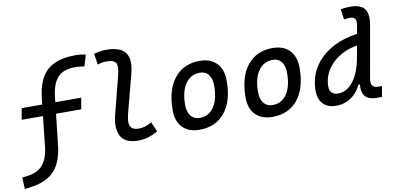

<svg xmlns="http://www.w3.org/2000/svg" viewBox="-117 -1016 3131 1520"><g transform="rotate(-10 1448.5 -256.0)"><path d="M-27.3 231 -31.7 138.2 3.9 134.3Q66.4 127.4 105.5 100.6Q144.5 73.7 164.8 25.4Q185.1 -22.9 190.4 -93.8L226.6 -424.8Q235.4 -533.7 270.3 -603.8Q305.2 -673.8 373.8 -708Q442.4 -742.2 551.3 -742.2Q593.8 -742.2 632.3 -732.4L606 -642.6Q583.5 -646.5 566.2 -647.9Q548.8 -649.4 532.2 -649.4Q432.6 -649.4 387.5 -595.9Q342.3 -542.5 332.5 -429.7L293 -79.1Q285.2 14.2 253.9 78.6Q222.7 143.1 162.6 179.7Q102.5 216.3 7.3 227.1ZM43 -312.5 59.1 -403.3H537.6L521.5 -312.5Z M924.3 9.8Q843.3 9.8 804.9 -27.6Q766.6 -64.9 766.6 -143.6Q766.6 -161.1 770 -182.6Q773.4 -204.1 780.8 -231.9L856.4 -527.3Q873.5 -593.8 860.1 -622.3Q846.7 -650.9 781.2 -650.9Q764.6 -650.9 747.3 -648.2Q730 -645.5 712.9 -638.2L697.8 -727.1Q722.2 -733.9 747.1 -738Q772 -742.2 796.9 -742.2Q910.2 -742.2 950.4 -688Q990.7 -633.8 961.4 -521.5L885.7 -231.9Q877.9 -203.1 874.5 -182.6Q871.1 -162.1 871.1 -147.9Q871.1 -83 943.4 -83Q973.1 -83 995.6 -90.3Q1018.1 -97.7 1049.3 -114.7L1083 -36.1Q1048.8 -16.6 1011 -3.4Q973.1 9.8 924.3 9.8Z M1417 9.8Q1330.6 9.8 1282 -39.8Q1233.4 -89.4 1233.4 -177.7Q1233.4 -342.8 1307.1 -435.1Q1380.9 -527.3 1511.7 -527.3Q1598.1 -527.3 1646.7 -476.6Q1695.3 -425.8 1695.3 -335Q1695.3 -172.4 1621.8 -81.3Q1548.3 9.8 1417 9.8ZM1435.1 -82.5Q1508.3 -82.5 1549.6 -143.8Q1590.8 -205.1 1590.8 -314Q1590.8 -370.6 1566.4 -402.6Q1542 -434.6 1497.6 -434.6Q1422.4 -434.6 1380.1 -373.5Q1337.9 -312.5 1337.9 -203.6Q1337.9 -146.5 1363.5 -114.5Q1389.2 -82.5 1435.1 -82.5Z M2002.9 9.8Q1916.5 9.8 1867.9 -39.8Q1819.3 -89.4 1819.3 -177.7Q1819.3 -342.8 1893.1 -435.1Q1966.8 -527.3 2097.7 -527.3Q2184.1 -527.3 2232.7 -476.6Q2281.2 -425.8 2281.2 -335Q2281.2 -172.4 2207.8 -81.3Q2134.3 9.8 2002.9 9.8ZM2021 -82.5Q2094.2 -82.5 2135.5 -143.8Q2176.8 -205.1 2176.8 -314Q2176.8 -370.6 2152.3 -402.6Q2127.9 -434.6 2083.5 -434.6Q2008.3 -434.6 1966.1 -373.5Q1923.8 -312.5 1923.8 -203.6Q1923.8 -146.5 1949.5 -114.5Q1975.1 -82.5 2021 -82.5Z M2515.6 10.3Q2448.2 10.3 2411.4 -27.8Q2374.5 -65.9 2374.5 -135.3Q2374.5 -224.6 2411.9 -296.9Q2449.2 -369.1 2516.6 -420.7Q2584 -472.2 2674.3 -499.8Q2764.6 -527.3 2870.6 -527.3H2879.4L2805.7 -434.6Q2714.4 -430.7 2640.1 -392.1Q2565.9 -353.5 2522.5 -290.3Q2479 -227.1 2479 -147.5Q2479 -116.2 2496.8 -99.4Q2514.6 -82.5 2547.4 -82.5Q2615.7 -82.5 2666.7 -146Q2717.8 -209.5 2740.7 -325.7L2734.9 -123H2678.2L2727.1 -150.9Q2702.6 -78.1 2647.2 -33.9Q2591.8 10.3 2515.6 10.3ZM2846.2 4.9Q2810.5 4.9 2785.9 -3.9Q2761.2 -12.7 2747.1 -30.5Q2732.9 -48.3 2729 -75.9Q2725.1 -103.5 2730.5 -141.1L2736.3 -302.2L2787.1 -584.5Q2793.9 -622.1 2783.2 -639.2Q2772.5 -656.2 2742.7 -656.2Q2730.5 -656.2 2718.5 -655Q2706.5 -653.8 2694.3 -650.9L2683.1 -734.9Q2701.7 -739.3 2720.2 -741Q2738.8 -742.7 2757.3 -742.7Q2842.3 -742.7 2873.8 -701.7Q2905.3 -660.6 2889.2 -569.8L2815.9 -155.3Q2811.5 -130.4 2815.7 -113.8Q2819.8 -97.2 2833 -88.9Q2846.2 -80.6 2868.7 -80.6H2898.4L2883.3 4.9Z"/></g></svg>

Font: Cascadia Code
Style: Italic
Weight: 400
Italic angle: -10°
Designer: Aaron Bell
Foundry: Saja Typeworks
Version: Version 2407.024